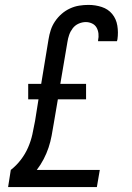

<svg xmlns="http://www.w3.org/2000/svg" viewBox="-20 -763 540 783"><path d="M13 0 24 -70Q47 -88 65 -111.5Q83 -135 94.5 -161.5Q106 -188 112 -215Q118 -242 123 -270L137 -358H95V-421H148L178 -603Q181 -622 187 -640.5Q193 -659 204.5 -676Q216 -693 231.5 -706.5Q247 -720 265.5 -728.5Q284 -737 303 -740Q322 -743 341 -743Q369 -743 395 -734.5Q421 -726 437.5 -706Q454 -686 458.5 -658.5Q463 -631 459 -603Q458 -601 458 -599Q458 -597 457 -595H380Q380 -596 380 -597Q380 -598 380 -599Q383 -612 381.5 -626Q380 -640 373.5 -651Q367 -662 355 -667.5Q343 -673 330 -673Q315 -673 300.5 -666.5Q286 -660 276.5 -647.5Q267 -635 262 -620.5Q257 -606 255 -592L226 -421H331V-358H216L199 -258Q195 -234 190.5 -209.5Q186 -185 178 -161Q170 -137 158 -114Q146 -91 130 -70H387L375 0Z"/></svg>

Font: Iosevka Slab Oblique
Style: Regular
Weight: 400
Italic angle: -9°
Monospace: yes
Designer: Belleve Invis
Foundry: Belleve Invis
Version: Version 11.1.1; ttfautohint (v1.8.3)